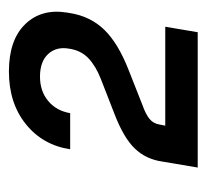

<svg xmlns="http://www.w3.org/2000/svg" viewBox="-36 -836 453 420"><g transform="rotate(-90 190.0 -626.5)"><path d="M329 -420H33L46 -497Q51 -533 74.5 -557.5Q98 -582 150 -602L227 -632Q255 -643 272 -659Q289 -675 293 -701Q298 -729 281.5 -747Q265 -765 232 -765Q200 -765 178.5 -747Q157 -729 152 -699H73Q82 -759 128 -796Q174 -833 243 -833Q312 -833 346.5 -797.5Q381 -762 372 -706L371 -700Q364 -655 334.5 -624.5Q305 -594 246 -571L170 -541Q150 -534 139.5 -525.5Q129 -517 127 -503L123 -483L105 -491H341Z"/></g></svg>

Font: Sora Variable Italic
Style: Regular
Weight: 400
Designer: Jonathan Barnbrook, Julián Moncada
Foundry: Barnbrook Fonts
Version: Version 2.000